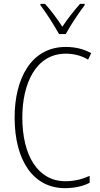

<svg xmlns="http://www.w3.org/2000/svg" viewBox="-20 -968 520 998"><path d="M287 -791H322C346 -836 388 -899 420 -941V-948H396C361 -908 332 -871 304 -829C278 -870 243 -916 214 -948H190V-941C218 -905 261 -837 287 -791ZM322 -689C359 -689 400 -681 438 -658L454 -692C413 -714 370 -724 322 -724C140 -724 56 -556 56 -358C56 -132 154 10 318 10C369 10 414 -1 446 -18V-54C416 -40 373 -26 320 -26C178 -26 96 -158 96 -358C96 -533 166 -689 322 -689Z"/></svg>

Font: Noto Sans Gurmukhi Condensed ExtraLight
Style: Regular
Weight: 200
Width: 3
Designer: Jelle Bosma - Monotype Design Team
Foundry: Monotype Imaging Inc.
Version: Version 2.004